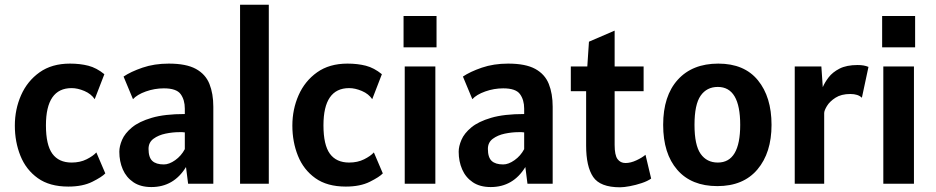

<svg xmlns="http://www.w3.org/2000/svg" viewBox="-20 -780 3974 815"><path d="M270 12Q190.5 12 140.5 -23.8Q90.5 -59.5 66.8 -118.5Q43 -177.5 43 -247Q43 -316 69.5 -376Q96 -436 148 -473Q200 -510 277 -510Q320 -510 355 -501Q390 -492 423 -465L382 -359Q367 -381.5 338.2 -393.8Q309.5 -406 284 -406Q175 -406 175 -248Q175 -165 202.2 -127.5Q229.5 -90 284 -90Q320 -90 347.5 -103.8Q375 -117.5 389 -133L427 -44Q413 -29 372 -8.5Q331 12 270 12Z M622.5 14Q576.5 14 546.2 -6.5Q516 -27 501.2 -61Q486.5 -95 486.5 -136Q486.5 -159 498.2 -186.5Q510 -214 540 -239Q570 -264 624.5 -280Q679 -296 764.5 -296V-319Q764.5 -356 746.8 -380.5Q729 -405 675.5 -405Q636.5 -405 599.2 -391.8Q562 -378.5 544.5 -359L504.5 -455Q534.5 -475.5 584.8 -492.8Q635 -510 696.5 -510Q770.5 -510 811.5 -487.5Q852.5 -465 869 -423.8Q885.5 -382.5 885.5 -327V0H778.5L769.5 -71Q717.5 14 622.5 14ZM675.5 -82Q698 -82 723.8 -100.2Q749.5 -118.5 764.5 -147V-218Q759.5 -219 753.8 -219Q748 -219 740.5 -219Q713 -219 682.8 -212.8Q652.5 -206.5 631.5 -191Q610.5 -175.5 610.5 -148Q610.5 -112 626.5 -97Q642.5 -82 675.5 -82Z M999 0V-760H1121V0Z M1448 12Q1368.5 12 1318.5 -23.8Q1268.5 -59.5 1244.8 -118.5Q1221 -177.5 1221 -247Q1221 -316 1247.5 -376Q1274 -436 1326 -473Q1378 -510 1455 -510Q1498 -510 1533 -501Q1568 -492 1601 -465L1560 -359Q1545 -381.5 1516.2 -393.8Q1487.5 -406 1462 -406Q1353 -406 1353 -248Q1353 -165 1380.2 -127.5Q1407.5 -90 1462 -90Q1498 -90 1525.5 -103.8Q1553 -117.5 1567 -133L1605 -44Q1591 -29 1550 -8.5Q1509 12 1448 12Z M1693 -579V-712H1833V-579ZM1698 0V-498H1828V0Z M2063 14Q2017 14 1986.8 -6.5Q1956.5 -27 1941.8 -61Q1927 -95 1927 -136Q1927 -159 1938.8 -186.5Q1950.5 -214 1980.5 -239Q2010.5 -264 2065 -280Q2119.5 -296 2205 -296V-319Q2205 -356 2187.2 -380.5Q2169.5 -405 2116 -405Q2077 -405 2039.8 -391.8Q2002.5 -378.5 1985 -359L1945 -455Q1975 -475.5 2025.2 -492.8Q2075.5 -510 2137 -510Q2211 -510 2252 -487.5Q2293 -465 2309.5 -423.8Q2326 -382.5 2326 -327V0H2219L2210 -71Q2158 14 2063 14ZM2116 -82Q2138.5 -82 2164.2 -100.2Q2190 -118.5 2205 -147V-218Q2200 -219 2194.2 -219Q2188.5 -219 2181 -219Q2153.5 -219 2123.2 -212.8Q2093 -206.5 2072 -191Q2051 -175.5 2051 -148Q2051 -112 2067 -97Q2083 -82 2116 -82Z M2612 15Q2527.5 15 2497.8 -29Q2468 -73 2468 -162V-393H2403V-498H2473L2480 -603L2589 -650V-498H2712V-393H2589V-165Q2589 -121.5 2601.2 -104.8Q2613.5 -88 2635 -88Q2657 -88 2681.5 -99.5Q2706 -111 2720 -123L2744 -22Q2728.5 -11 2703.8 -2.8Q2679 5.5 2653.8 10.2Q2628.5 15 2612 15Z M3025 10Q2915 10 2855 -59Q2795 -128 2795 -250Q2795 -373 2857 -441.5Q2919 -510 3029 -510Q3139.5 -510 3197.2 -439.2Q3255 -368.5 3255 -250Q3255 -131.5 3195.2 -60.8Q3135.5 10 3025 10ZM3027 -90Q3122 -90 3122 -250Q3122 -411 3027 -411Q2980 -411 2954 -373.8Q2928 -336.5 2928 -250Q2928 -164 2954 -127Q2980 -90 3027 -90Z M3353.5 0V-498H3466.5L3472.5 -410Q3480.5 -429.5 3497.2 -451.5Q3514 -473.5 3543.8 -488.8Q3573.5 -504 3620.5 -504Q3635 -504 3646 -502Q3657 -500 3666.5 -496L3638.5 -365Q3622.5 -381 3589.5 -381Q3551 -381 3526.5 -365.2Q3502 -349.5 3490.2 -330Q3478.5 -310.5 3478.5 -300V0Z M3724.5 -579V-712H3864.5V-579ZM3729.5 0V-498H3859.5V0Z"/></svg>

Font: Alatsi
Style: Regular
Weight: 400
Designer: Spyros Zevelakis, Eben Sorkin
Foundry: www.sorkintype.com
Version: Version 1.008; ttfautohint (v1.8.4.7-5d5b)